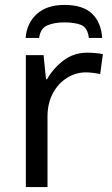

<svg xmlns="http://www.w3.org/2000/svg" viewBox="-20 -760 453 780"><path d="M335 -546Q350 -546 367 -544.5Q384 -543 398 -540L387 -459Q374 -462 358 -464Q342 -466 329 -466Q288 -466 252 -443.5Q216 -421 194.5 -380.5Q173 -340 173 -286V0H85V-536H157L167 -438H171Q196 -482 237.5 -514Q279 -546 335 -546ZM139 -606H84Q89 -666 129.5 -703Q170 -740 242 -740Q317 -740 354 -704.5Q391 -669 395 -606H341Q336 -647 311 -658Q286 -669 240 -669Q201 -669 172.5 -657Q144 -645 139 -606Z"/></svg>

Font: BC Sans
Style: Regular
Weight: 400
Designer: Monotype Design Team
Province of B.C.
Foundry: Monotype Imaging Inc.
Version: Version 2.000;GOOG;noto-source:20170915:90ef993387c0